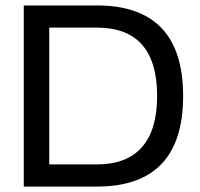

<svg xmlns="http://www.w3.org/2000/svg" viewBox="-20 -690 741 710"><path d="M337.9 -669.9Q657.2 -669.9 657.2 -335Q657.2 0 337.9 0H67.9V-669.9ZM162.1 -82H337.9Q448.7 -82 504.9 -145.8Q561 -209.5 561 -335Q561 -587.9 337.9 -587.9H162.1Z"/></svg>

Font: LT Wave Text
Style: Regular
Weight: 400
Designer: Daniel Lyons
Version: Version 2.5 (Glyphs App)